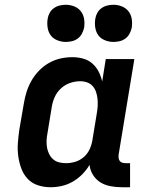

<svg xmlns="http://www.w3.org/2000/svg" viewBox="-20 -778 640 806"><path d="M192 8Q164 8 138.5 -0.5Q113 -9 95.5 -28Q78 -47 69 -72Q60 -97 56.5 -123.5Q53 -150 55 -177.5Q57 -205 61 -233L80 -343Q84 -368 91.5 -392Q99 -416 112 -439Q125 -462 144 -481.5Q163 -501 186 -514Q209 -527 234 -532.5Q259 -538 284 -538Q307 -538 329 -532Q351 -526 367.5 -511.5Q384 -497 394 -477.5Q404 -458 409 -436L424 -530H544L478 -129Q477 -121 478 -114Q479 -107 483 -102Q487 -97 493.5 -95Q500 -93 508 -93H526V8H491Q467 8 443.5 3.5Q420 -1 401.5 -12.5Q383 -24 370.5 -43.5Q358 -63 356 -86Q343 -64 325 -46Q307 -28 285.5 -15.5Q264 -3 240 2.5Q216 8 192 8ZM257 -93Q277 -93 296.5 -99Q316 -105 332 -119Q348 -133 356.5 -152Q365 -171 368 -190L386 -300Q389 -316 390 -331.5Q391 -347 389.5 -362Q388 -377 383.5 -391Q379 -405 369.5 -416Q360 -427 346 -432Q332 -437 317 -437Q295 -437 273.5 -429.5Q252 -422 235 -406Q218 -390 209 -369Q200 -348 197 -327L179 -217Q176 -202 175.5 -187Q175 -172 177.5 -158Q180 -144 186.5 -131Q193 -118 203.5 -109Q214 -100 228 -96.5Q242 -93 257 -93ZM456 -602Q438 -602 420.5 -609Q403 -616 393 -629.5Q383 -643 380 -661.5Q377 -680 380 -699Q382 -712 388.5 -724Q395 -736 406.5 -744Q418 -752 431 -755Q444 -758 456 -758Q475 -758 492 -751Q509 -744 519.5 -730.5Q530 -717 533 -698.5Q536 -680 533 -661Q530 -648 523.5 -636Q517 -624 506 -616Q495 -608 482 -605Q469 -602 456 -602ZM256 -602Q238 -602 220.5 -609Q203 -616 193 -629.5Q183 -643 180 -661.5Q177 -680 180 -699Q182 -712 188.5 -724Q195 -736 206.5 -744Q218 -752 231 -755Q244 -758 256 -758Q275 -758 292 -751Q309 -744 319.5 -730.5Q330 -717 333 -698.5Q336 -680 333 -661Q330 -648 323.5 -636Q317 -624 306 -616Q295 -608 282 -605Q269 -602 256 -602Z"/></svg>

Font: Iosevka Slab Extended
Style: Bold Italic
Weight: 700
Width: 7
Italic angle: -9°
Monospace: yes
Designer: Belleve Invis
Foundry: Belleve Invis
Version: Version 11.1.0; ttfautohint (v1.8.3)